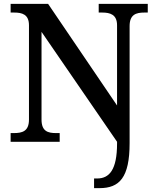

<svg xmlns="http://www.w3.org/2000/svg" viewBox="-20 -734 810 994"><path d="M467 240H495C598 240 651 186 651 7V-599C651 -659 685 -669 727 -669H745V-714H491V-669H509C550 -669 586 -659 586 -603V-188L229 -714H35V-669H53C94 -669 130 -660 130 -603V-115C130 -54 95 -45 51 -45H35V0H289V-45H271C228 -45 195 -54 195 -115V-569L586 0V9C586 145 546 190 483 190H467Z"/></svg>

Font: Noto Serif Devanagari Medium
Style: Regular
Weight: 500
Designer: Universal Thirst, Indian Type Foundry and the Monotype Design Team
Foundry: Monotype Imaging Inc.
Version: Version 2.004